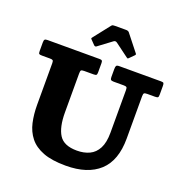

<svg xmlns="http://www.w3.org/2000/svg" viewBox="-172 -1151 1255 1319"><g transform="rotate(20 455.0 -491.0)"><path d="M639.5 -636.5H566Q550.5 -636.5 545.2 -641.5Q540 -646.5 540 -661.5V-718Q540 -736.5 544 -743.2Q548 -750 566 -750H870Q885.5 -750 889.5 -745.5Q893.5 -741 893.5 -725V-661.5Q893.5 -645 888.8 -640.8Q884 -636.5 867 -636.5H812.5Q794.5 -636.5 789 -632Q783.5 -627.5 783.5 -609V-300Q783.5 -139 697.8 -60.2Q612 18.5 452.5 18.5Q350.5 18.5 286.5 -6.2Q222.5 -31 187.5 -75.5Q152.5 -120 139.2 -179.2Q126 -238.5 126 -307.5V-612.5Q126 -628.5 120.5 -632.5Q115 -636.5 99.5 -636.5H42.5Q25.5 -636.5 20.8 -640.2Q16 -644 16 -661V-722.5Q16 -739 20.8 -744.5Q25.5 -750 41 -750H422Q435 -750 439.2 -745.8Q443.5 -741.5 443.5 -727.5V-660.5Q443.5 -645.5 439 -641Q434.5 -636.5 419 -636.5H350.5Q331.5 -636.5 327.5 -631Q323.5 -625.5 323.5 -606.5V-324.5Q323.5 -216 358.8 -160.5Q394 -105 489.5 -105Q541 -105 580.5 -123.5Q620 -142 642.5 -184.8Q665 -227.5 665 -300V-611.5Q665 -628 660 -632.2Q655 -636.5 639.5 -636.5ZM353.5 -826.5 325.5 -855.5Q319.5 -861 319.5 -863.5Q319.5 -866 324 -872L418 -991.5Q422.5 -997.5 428.2 -998.8Q434 -1000 444.5 -1000H524Q540 -1000 547 -991.5L643 -870Q648.5 -864.5 640 -856L608.5 -824.5Q603 -819 601 -819.2Q599 -819.5 592.5 -824L495 -896.5Q482 -906 470 -897L371.5 -823.5Q363 -817.5 353.5 -826.5Z"/></g></svg>

Font: Besley* Heavy
Style: Regular
Weight: 800
Designer: Owen Earl
Foundry: indestructible type*
Version: Version 3.000; ttfautohint (v1.8.3)